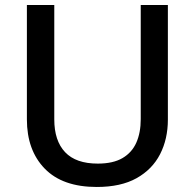

<svg xmlns="http://www.w3.org/2000/svg" viewBox="-20 -734 776 764"><path d="M648 -258Q648 -181 617 -120.5Q586 -60 523.5 -25Q461 10 365 10Q229 10 158 -63Q87 -136 87 -259V-714H196V-259Q196 -174 239 -128.5Q282 -83 369 -83Q430 -83 467.5 -105Q505 -127 522.5 -166.5Q540 -206 540 -260V-714H648Z"/></svg>

Font: Noto Sans Khmer Medium
Style: Regular
Weight: 500
Version: Version 2.003